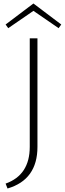

<svg xmlns="http://www.w3.org/2000/svg" viewBox="-20 -877 370 1097"><path d="M171 -857 330 -737 315 -716 171 -815 27 -716 12 -737ZM150 -38V-658H194V-38Q194 150 23 200L12 172Q150 123 150 -38Z"/></svg>

Font: EauTestInfant Light
Style: Regular
Weight: 300
Designer: Christian Thalmann (Catharsis Fonts)
Version: Version 0.001;PS 000.001;hotconv 1.0.88;makeotf.lib2.5.64775